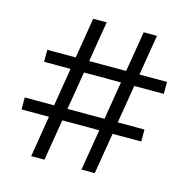

<svg xmlns="http://www.w3.org/2000/svg" viewBox="-99 -756 836 852"><g transform="rotate(15 319.0 -330.0)"><path d="M519 -660 410 0H349L458 -660ZM573 -244V-189H23V-244ZM288 -660 179 0H118L226 -660ZM615 -474V-419H65V-474Z"/></g></svg>

Font: Kantumruy Pro
Style: Regular
Weight: 400
Designer: Sovichet Tep
Foundry: Sovichet Tep
Version: Version 1.002